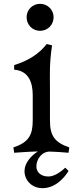

<svg xmlns="http://www.w3.org/2000/svg" viewBox="-20 -791 412 1003"><path d="M50 -21 54 7C104 3 146 1 178 0C144 21 109 59 108 101C107 148 144 192 202 192C273 192 321 131 338 102L321 85C289 115 258 131 233 131C194 131 170 109 170 78C170 44 196 -1 243 1C273 2 307 4 338 7L342 -21C262 -48 241 -86 241 -162V-330C241 -396 237 -456 252 -554L224 -561C186 -512 132 -475 54 -451V-427C129 -421 151 -362 151 -293V-162C151 -86 130 -47 50 -21ZM189 -630C229 -630 260 -661 260 -701C260 -740 229 -771 189 -771C150 -771 119 -740 119 -701C119 -661 150 -630 189 -630Z"/></svg>

Font: Basteleur Moonlight
Style: Regular
Weight: 300
Designer: Keussel
Foundry: Keussel Studio
Version: Version 1.300;Glyphs 3.2 (3192)